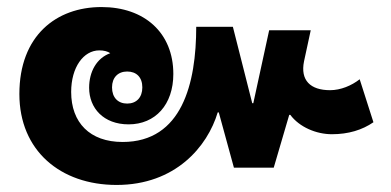

<svg xmlns="http://www.w3.org/2000/svg" viewBox="-20 -554 1109 545"><path d="M311 -29C478 -29 569 -138 598 -235H601L644 -78H757L801 -228H804C830 -193 878 -173 922 -173C969 -173 1008 -185 1040 -207L1001 -329C978 -311 947 -298 917 -298C861 -298 832 -326 843 -380L862 -468H744L699 -261H696L641 -478H537C537 -318 497 -151 328 -151C235 -151 182 -206 182 -293C182 -363 217 -411 262 -411C275 -411 286 -408 293 -403C254 -389 233 -350 233 -305C233 -247 274 -201 345 -201C421 -201 472 -257 472 -344C472 -461 390 -534 268 -534C140 -534 35 -453 35 -287C35 -127 151 -29 311 -29ZM341 -260C315 -260 298 -277 298 -306C298 -334 315 -351 341 -351C367 -351 384 -335 384 -306C384 -277 367 -260 341 -260Z"/></svg>

Font: Noto Sans Thai Looped SemiCondensed ExtraBold
Style: Regular
Weight: 800
Width: 4
Designer: Sasikarn Vongin, Ben Mitchell
Foundry: The Fontpad Ltd
Version: Version 1.001